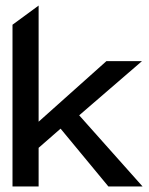

<svg xmlns="http://www.w3.org/2000/svg" viewBox="-20 -671 538 691"><path d="M25 0H119V-139L198 -208L370 0H493L265 -256L491 -451H363L119 -233V-651L25 -582Z"/></svg>

Font: Charger Pro
Style: ExBd
Weight: 400
Designer: Jasper
Foundry: Cannot Into Space Fonts
Version: Version 1.09